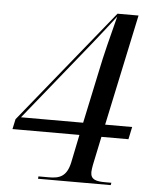

<svg xmlns="http://www.w3.org/2000/svg" viewBox="-52 -757 626 800"><g transform="rotate(5 261.0 -357.0)"><path d="M137 0H441L443 -10H418C380 -10 356 -15 356 -47C356 -53 358 -69 360 -78L385 -197H498L509 -249H396L495 -714H407L22 -239L13 -197H293L269 -80C256 -20 226 -10 182 -10H138ZM313 -582C347 -625 380 -666 407 -702C386 -621 364 -535 351 -470L304 -249H44Z"/></g></svg>

Font: Noto Serif Display SemiCondensed
Style: Italic
Weight: 400
Width: 4
Italic angle: -12°
Designer: Monotype Design Team
Foundry: Monotype Imaging Inc.
Version: Version 2.009